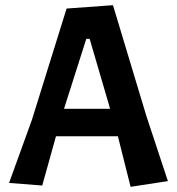

<svg xmlns="http://www.w3.org/2000/svg" viewBox="-20 -716 683 741"><path d="M484 5 435 -190H196L143 0L15 -10L103 -253L237 -683L416 -696L545 -268L628 -17ZM326 -566H313L227 -296H405Z"/></svg>

Font: Acme
Style: Regular
Weight: 400
Designer: Juan Pablo del Peral
Foundry: Juan Pablo del Peral
Version: Version 1.002